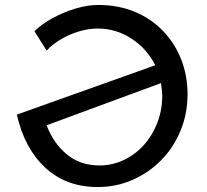

<svg xmlns="http://www.w3.org/2000/svg" viewBox="-20 -751 835 774"><path d="M376 -731Q457 -731 523 -703.5Q589 -676 636.5 -627Q684 -578 710 -512.5Q736 -447 736 -371Q736 -292 707.5 -223.5Q679 -155 629 -104.5Q579 -54 513.5 -25.5Q448 3 374 3Q246 3 162 -75.5Q78 -154 48 -289L606 -488Q573 -554 510.5 -595Q448 -636 374 -636Q336 -636 297 -624Q258 -612 224.5 -592Q191 -572 168 -547L119 -625Q148 -654 192 -678Q236 -702 284.5 -716.5Q333 -731 376 -731ZM634 -366Q633 -391 629 -416L168 -246Q195 -174 249 -129Q303 -84 381 -84Q432 -84 478 -105.5Q524 -127 559 -165.5Q594 -204 614 -255.5Q634 -307 634 -366Z"/></svg>

Font: Synthetic
Style: Regular
Weight: 400
Designer: Santiago Orozco
Foundry: Typemade
Version: Version 2.000; ttfautohint (v1.8.4.7-5d5b)